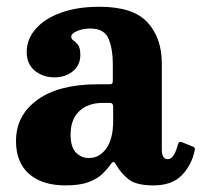

<svg xmlns="http://www.w3.org/2000/svg" viewBox="-20 -552 611 582"><path d="M28.5 -124.5Q28.5 -202.5 93.5 -249.5Q158.5 -296.5 276 -296.5H309Q317.5 -296.5 319.8 -298.5Q322 -300.5 322 -309.5V-358.5Q322 -403 309.2 -434.2Q296.5 -465.5 253.5 -465.5Q231.5 -465.5 213.8 -458Q196 -450.5 196 -441Q196 -433.5 203 -429Q210 -424.5 216.8 -415.5Q223.5 -406.5 223.5 -385.5Q223.5 -354.5 200.8 -336Q178 -317.5 145 -317.5Q110.5 -317.5 85.8 -337.5Q61 -357.5 61 -394.5Q61 -433 87.8 -464Q114.5 -495 164 -513.2Q213.5 -531.5 281.5 -531.5Q383.5 -531.5 427 -484.2Q470.5 -437 470.5 -359.5V-98.5Q470.5 -69.5 489 -69.5Q508 -69.5 519.5 -115Q522.5 -124.5 531.5 -121L566 -107Q572.5 -104.5 570 -95Q560.5 -51 530.8 -20.5Q501 10 445 10H444.5Q392 10 368.8 -9.2Q345.5 -28.5 333.5 -50.5Q328 -60 324.5 -61Q321 -62 314.5 -52.5Q305 -39 290 -24.5Q275 -10 248.5 0Q222 10 178.5 10Q108 10 68.2 -24.8Q28.5 -59.5 28.5 -124.5ZM194 -144.5Q194 -106 210.2 -89.5Q226.5 -73 249.5 -73Q281.5 -73 302.2 -102Q323 -131 323 -186V-229Q323 -240 313.5 -240H291Q246.5 -240 220.2 -215Q194 -190 194 -144.5Z"/></svg>

Font: Besley* Narrow
Style: Bold
Weight: 700
Width: 4
Designer: Owen Earl
Foundry: indestructible type*
Version: Version 3.000; ttfautohint (v1.8.3)